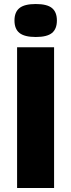

<svg xmlns="http://www.w3.org/2000/svg" viewBox="-20 -935 354 955"><path d="M158 -751Q102 -751 77 -771Q52 -791 52 -833Q52 -875 77 -895Q102 -915 158 -915Q214 -915 238.5 -895Q263 -875 263 -833Q263 -791 238.5 -771Q214 -751 158 -751ZM65 0V-700H249V0Z"/></svg>

Font: Georama SemiExpanded
Style: Bold
Weight: 700
Width: 6
Designer: Jean-Baptiste Levee
Foundry: Production Type
Version: Version 1.001